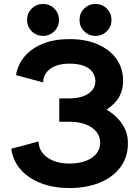

<svg xmlns="http://www.w3.org/2000/svg" viewBox="-20 -931 698 963"><path d="M328.4 -437.5H277.3V-320.3H328.4Q363.3 -320.3 391.6 -312.9Q419.9 -305.4 440.2 -291.4Q460.4 -277.3 471.4 -258.3Q482.4 -239.3 482.4 -215.6Q482.4 -184.3 463.7 -160.8Q445.1 -137.2 410.5 -124Q376 -110.8 328.4 -110.8Q280.8 -110.8 246 -125.5Q211.2 -140.1 192.3 -165.2Q173.3 -190.2 173.3 -221.4L36.6 -184.8Q45.4 -122.8 85.2 -78.7Q125 -34.7 188 -11.2Q251 12.2 328.4 12.2Q413.8 12.2 480 -14.8Q546.1 -41.7 583.9 -92.2Q621.6 -142.6 621.6 -212.6Q621.6 -248.8 609.9 -276.9Q598.1 -304.9 580.6 -325.7Q563 -346.4 545.2 -360.2Q527.3 -374 514.9 -381.3Q524.9 -387.9 538.7 -399.3Q552.5 -410.6 566 -427.7Q579.6 -444.8 588.5 -469.2Q597.4 -493.7 597.4 -526.4Q597.4 -588.4 564.2 -635.3Q531 -682.1 470.6 -708.5Q410.2 -734.9 328.4 -734.9Q251.2 -734.9 194.2 -711.5Q137.2 -688.2 103.1 -647.5Q69.1 -606.7 60.3 -554.2L196.5 -517.6Q196.5 -544.2 211.5 -565.4Q226.6 -586.7 256 -599.2Q285.4 -611.8 328.4 -611.8Q371.8 -611.8 400.5 -600.7Q429.2 -589.6 443.7 -569.8Q458.3 -550 458.3 -523.4Q458.3 -497.1 442 -477.8Q425.8 -458.5 396.7 -448Q367.7 -437.5 328.4 -437.5ZM378.9 -831.1Q378.9 -797.6 402.2 -774.3Q425.5 -751 459 -751Q492.4 -751 515.7 -774.3Q539.1 -797.6 539.1 -831.1Q539.1 -864.5 515.7 -887.8Q492.4 -911.1 459 -911.1Q425.5 -911.1 402.2 -887.8Q378.9 -864.5 378.9 -831.1ZM115.7 -831.1Q115.7 -797.6 139 -774.3Q162.4 -751 195.8 -751Q229.2 -751 252.6 -774.3Q275.9 -797.6 275.9 -831.1Q275.9 -864.5 252.6 -887.8Q229.2 -911.1 195.8 -911.1Q162.4 -911.1 139 -887.8Q115.7 -864.5 115.7 -831.1Z"/></svg>

Font: Giphurs
Style: Regular
Weight: 400
Version: Version 2.010